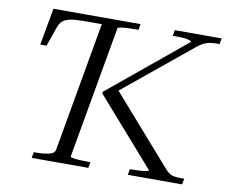

<svg xmlns="http://www.w3.org/2000/svg" viewBox="-78 -807 1074 905"><g transform="rotate(10 459.0 -355.0)"><path d="M588 0 593 -28H605Q620 -28 638 -29Q656 -30 669 -32.5Q682 -35 683 -38L403 -357L404 -365L773 -669Q773 -672 766 -674.5Q759 -677 748 -679Q737 -681 723.5 -681.5Q710 -682 696 -682H683L688 -710H912L907 -682H891Q871 -682 855.5 -678.5Q840 -675 827.5 -668Q815 -661 799 -648L461 -371L463 -398L763 -56Q773 -45 783 -38.5Q793 -32 807 -30Q821 -28 843 -28H853L848 0ZM344 -678H261Q218 -678 193.5 -673Q169 -668 157 -657Q145 -646 138 -627L105 -533H75L107 -710H524L519 -682H509Q490 -682 469.5 -681Q449 -680 435 -678Q421 -676 420 -672L308 -38Q308 -35 321.5 -32.5Q335 -30 355 -29Q375 -28 394 -28H404L399 0H128L133 -28H142Q178 -28 205 -34Q232 -40 235 -59Z"/></g></svg>

Font: Roboto Serif 120pt Expanded Light
Style: Italic
Weight: 300
Width: 7
Italic angle: -10°
Designer: Greg Gazdowicz
Foundry: Commercial Type
Version: Version 1.008